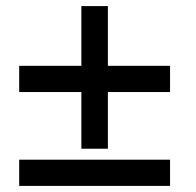

<svg xmlns="http://www.w3.org/2000/svg" viewBox="-20 -610 643 630"><path d="M247 -122H334V-308H538V-394H334V-590H247V-394H43V-308H247ZM43 -86V0H538V-86Z"/></svg>

Font: Fixel Display Medium
Style: Italic
Weight: 500
Italic angle: -10°
Designer: AlfaBravo + MacPaw
Foundry: Kyrylo Tkachov, Marchela Mozhyna, Serhii Makarenko, Maria Weinstein, Zakhar Kryvoshyya
Version: Version 1.210;Glyphs 3.2 (3217)